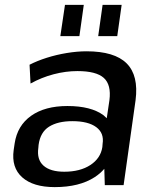

<svg xmlns="http://www.w3.org/2000/svg" viewBox="-20 -758 636 786"><path d="M204 8Q116 8 71 -32Q26 -72 36 -144L40 -171Q51 -244 107.5 -284Q164 -324 256 -324Q353 -324 404 -286Q411 -280 417 -274L428 -348Q436 -411 405 -439Q374 -467 297 -467Q249 -467 199.5 -454Q150 -441 105 -416L101 -493Q132 -509 171.5 -521.5Q211 -534 253.5 -541Q296 -548 334 -548Q449 -548 498.5 -498.5Q548 -449 535 -348L486 0H409L407 -67Q391 -48 368 -33Q305 8 204 8ZM243 -55Q308 -55 350 -82.5Q392 -110 399 -156L400 -169Q407 -213 374 -237.5Q341 -262 276 -262Q217 -262 181 -239.5Q145 -217 138 -165L137 -153Q130 -105 158 -80Q186 -55 243 -55ZM323 -738 305 -610H227L246 -738ZM478 -738 460 -610H382L400 -738Z"/></svg>

Font: Pathway Extreme 8pt Thin 12pt Medium
Style: Italic
Weight: 500
Italic angle: -8°
Version: Version 1.001;gftools[0.9.26]